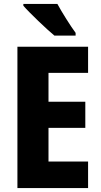

<svg xmlns="http://www.w3.org/2000/svg" viewBox="-20 -950 509 970"><path d="M270 -930H98V-921C129 -885 216 -802 255 -770H362V-784C338 -816 292 -889 270 -930ZM425 0V-134H225V-304H411V-436H225V-582H425V-714H68V0Z"/></svg>

Font: Noto Sans Georgian Condensed ExtraBold
Style: Regular
Weight: 800
Width: 3
Designer: Monotype Design Team, Akaki Razmadze
Foundry: Google LLC
Version: Version 2.005